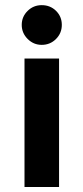

<svg xmlns="http://www.w3.org/2000/svg" viewBox="-20 -744 332 764"><path d="M146 -565.5Q113.5 -565.5 90 -589Q66.5 -612.5 66.5 -645Q66.5 -677.5 89.8 -700.5Q113 -723.5 146 -723.5Q180 -723.5 203 -700.8Q226 -678 226 -645Q226 -612 202.8 -588.8Q179.5 -565.5 146 -565.5ZM77.5 0V-511H215V0Z"/></svg>

Font: Overpass ExtraBold
Style: Regular
Weight: 800
Designer: Delve Withrington, Dave Bailey, Thomas Jockin
Foundry: Delve Fonts LLC
Version: Version 4.000; ttfautohint (v1.8.3)